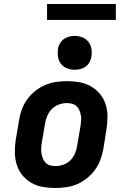

<svg xmlns="http://www.w3.org/2000/svg" viewBox="-20 -935 640 963"><path d="M257 8Q225 8 194 2.5Q163 -3 137 -18Q111 -33 92 -56.5Q73 -80 64 -109Q55 -138 54.5 -170Q54 -202 59 -234L76 -334Q80 -361 90 -387.5Q100 -414 117 -437.5Q134 -461 157.5 -479.5Q181 -498 207.5 -509Q234 -520 261.5 -524Q289 -528 316 -528Q348 -528 379 -522.5Q410 -517 436 -502Q462 -487 481.5 -463.5Q501 -440 510 -411Q519 -382 519 -350Q519 -318 514 -286L498 -186Q493 -159 483 -132.5Q473 -106 456 -82.5Q439 -59 415.5 -40.5Q392 -22 366 -11Q340 0 312 4Q284 8 257 8ZM259 -102Q278 -102 298 -109Q318 -116 333 -131Q348 -146 356 -165Q364 -184 367 -204L384 -304Q386 -317 387 -331Q388 -345 385.5 -357.5Q383 -370 378 -382Q373 -394 364 -402.5Q355 -411 342 -414.5Q329 -418 315 -418Q296 -418 276 -411Q256 -404 241 -389Q226 -374 217.5 -355Q209 -336 206 -316L189 -216Q187 -203 186.5 -189Q186 -175 188.5 -162.5Q191 -150 196 -138Q201 -126 210 -117.5Q219 -109 232 -105.5Q245 -102 259 -102ZM355 -585Q335 -585 316 -592.5Q297 -600 285.5 -615Q274 -630 271 -650Q268 -670 271 -691Q273 -705 281 -718Q289 -731 301 -739.5Q313 -748 327 -751.5Q341 -755 355 -755Q375 -755 393.5 -747.5Q412 -740 423.5 -725Q435 -710 438.5 -690Q442 -670 438 -649Q436 -635 428.5 -622Q421 -609 409 -600.5Q397 -592 383 -588.5Q369 -585 355 -585ZM216 -835V-915H561V-835Z"/></svg>

Font: Iosevka Etoile Extrabold
Style: Italic
Weight: 800
Italic angle: -9°
Designer: Belleve Invis
Foundry: Belleve Invis
Version: Version 22.1.2; ttfautohint (v1.8.4)